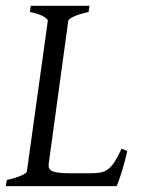

<svg xmlns="http://www.w3.org/2000/svg" viewBox="-20 -635 488 655"><path d="M414.1 -119.1Q404.3 -76.7 394.3 -45.4Q384.3 -14.2 377.9 0H0L2.9 -21Q33.7 -27.8 52.2 -35.9Q70.8 -43.9 71.8 -50.8L143.1 -564Q144 -569.8 128.9 -578.6Q113.8 -587.4 82 -594.2L85 -615.2H285.2L282.2 -594.2Q251.5 -587.4 232.9 -579.1Q214.4 -570.8 212.9 -564L146 -75.2Q145 -66.4 147.9 -60.3Q150.9 -54.2 159.9 -50.5Q168.9 -46.9 184.8 -45.4Q200.7 -43.9 225.1 -43.9H287.1Q307.6 -43.9 322 -46.4Q336.4 -48.8 348.1 -57.4Q359.9 -65.9 370.6 -82.5Q381.3 -99.1 395 -127.9Z"/></svg>

Font: Gentium Plus Cyr
Style: Italic
Weight: 400
Italic angle: -8°
Designer: J. Victor Gaultney, Annie Olsen, Iska Routamaa, Becca Hirsbrunner
Foundry: SIL International
Version: Version 5.000